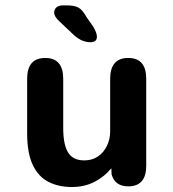

<svg xmlns="http://www.w3.org/2000/svg" viewBox="-20 -702 659 732"><path d="M152.5 -481Q221 -481 221 -401.5V-214.5Q221 -151 239.5 -120.8Q258 -90.5 301.5 -90.5Q331 -90.5 353 -105.2Q375 -120 387.5 -145.5Q400 -171 400 -201.5V-401.5Q400 -481 469 -481Q537.5 -481 537.5 -401.5V-70.5Q537.5 8.5 469 8.5Q418.5 8.5 405.5 -37L404.5 -60.5Q379 -29 340.8 -9Q302.5 11 254 11Q203 11 164.5 -8.8Q126 -28.5 104.8 -73.5Q83.5 -118.5 83.5 -194V-401.5Q83.5 -481 152.5 -481ZM325 -541Q311 -541 295.8 -546.5Q280.5 -552 262 -568L206 -621Q186.5 -638.5 186.5 -654.5Q186.5 -666 195.2 -673.8Q204 -681.5 219.5 -681.5H233.5Q262.5 -681.5 278.2 -673.5Q294 -665.5 309.5 -637.5L335 -601Q349.5 -576.5 349.5 -562.5Q349.5 -550 342 -545.5Q334.5 -541 325 -541Z"/></svg>

Font: Sono Monospace SemiBold
Style: Regular
Weight: 600
Designer: Tyler Finck
Foundry: Tyler Finck
Version: Version 2.112